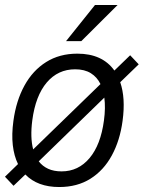

<svg xmlns="http://www.w3.org/2000/svg" viewBox="-33 -743 578 773"><path d="M21.5 5 -13 -31.5 39.5 -82.5Q23.5 -115 18.5 -158.5Q13.5 -202 21 -256.5Q32 -337.5 65.5 -398.5Q99 -459.5 152.8 -493.2Q206.5 -527 278.5 -527Q379 -527 427.5 -459L491 -520.5L525.5 -484L451 -412Q473 -348.5 460.5 -256.5Q450 -177.5 417.2 -117.2Q384.5 -57 331.2 -23.5Q278 10 205.5 10Q118 10 69 -40.5ZM97 -258.5Q88 -189.5 100.5 -141.5L371.5 -404.5Q358 -432.5 332.8 -448.2Q307.5 -464 269.5 -464Q200.5 -464 155.2 -410.8Q110 -357.5 97 -258.5ZM215 -53Q282.5 -53 327.5 -106.5Q372.5 -160 385.5 -258Q392.5 -309.5 387 -350L123 -93.5Q138 -74 160.8 -63.5Q183.5 -53 215 -53ZM349.5 -723H440.5L294.5 -577.5H233Z"/></svg>

Font: Public Sans Light
Style: Italic
Weight: 300
Italic angle: -8°
Designer: The Public Sans project authors (U.S. Web Design System). Libre Franklin designed by Pablo Impallari and Rodrigo Fuenzal
Version: Version 1.007; ttfautohint (v1.8.1) -l 8 -r 50 -G 200 -x 14 